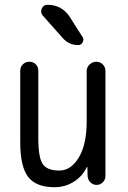

<svg xmlns="http://www.w3.org/2000/svg" viewBox="-20 -780 540 810"><path d="M210 9.8Q132.8 9.8 99.1 -33.2Q65.4 -76.2 65.4 -179.7V-482.4Q65.4 -498 76.7 -508.8Q87.9 -519.5 104 -519.5Q120.1 -519.5 130.9 -508.8Q141.6 -498 141.6 -482.4V-198.2Q141.6 -115.2 160.2 -87.9Q178.7 -60.5 230.5 -60.5Q279.3 -60.5 312.5 -115.7Q345.7 -170.9 345.7 -267.6V-480.5Q345.7 -496.1 357.9 -507.8Q370.1 -519.5 386.2 -519.5Q402.3 -519.5 413.6 -508.3Q424.8 -497.1 424.8 -480.5V-37.1Q424.8 -22.5 414.1 -11.2Q403.3 0 387.7 0Q372.1 0 361.3 -10.7Q350.6 -21.5 349.6 -37.1L348.6 -74.2Q348.6 -75.2 347.7 -75.2Q345.7 -75.2 345.7 -74.2Q327.1 -35.2 290.5 -12.7Q253.9 9.8 210 9.8ZM179.7 -759.8Q240.2 -759.8 273.4 -710L328.1 -624Q335 -614.3 329.1 -602.1Q323.2 -589.8 309.6 -589.8Q270.5 -589.8 244.1 -620.1L160.2 -714.8Q149.4 -727.5 156.2 -743.7Q163.1 -759.8 179.7 -759.8Z"/></svg>

Font: Rounded-X Mgen+ 1m regular
Style: Regular
Weight: 400
Designer: [Source Han Sans]
Ryoko NISHIZUKA  (kana & ideographs); Paul D. Hunt (Latin, Greek & Cyrillic); Wenlong ZHANG  (bopomofo
Version: Version 1.059.20150602